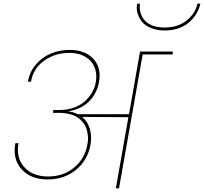

<svg xmlns="http://www.w3.org/2000/svg" viewBox="-20 -1019 1104 1039"><path d="M303.2 -423.8Q345.7 -423.8 381.8 -437.3Q418 -450.7 441.2 -472.7Q464.4 -494.6 478.8 -520Q493.2 -545.4 498 -571.8Q504.9 -609.4 496.6 -640.1Q488.3 -670.9 468.3 -691.2Q448.2 -711.4 419.2 -722.2Q390.1 -732.9 355 -732.9Q277.8 -732.9 218.8 -690.7Q159.7 -648.4 147.9 -577.1H130.9Q140.1 -629.9 173.6 -669.4Q207 -709 254.6 -729Q302.2 -749 357.9 -749Q439 -749 484.1 -701.7Q529.3 -654.3 516.1 -576.2Q504.9 -514.2 462.9 -471.4Q420.9 -428.7 351.1 -417V-416Q377.9 -413.1 401.9 -400.9H678.2L737.8 -740.2H916L914.1 -724.1H752L624 0H606.9L674.8 -384.8L424.8 -386.2Q454.1 -361.8 465.8 -322.3Q477.5 -282.7 470.2 -237.8Q455.1 -152.3 391.4 -100.1Q327.6 -47.9 237.8 -47.9Q147.5 -47.9 97.4 -102.5Q47.4 -157.2 63 -244.1H80.1Q65.9 -164.6 111.6 -114.3Q157.2 -64 240.2 -64Q322.8 -64 381.1 -112.1Q439.5 -160.2 453.1 -237.8Q457.5 -257.3 456.1 -277.6Q454.6 -297.9 449.7 -316.7Q444.8 -335.4 432.4 -352.3Q419.9 -369.1 402.6 -381.6Q385.3 -394 358.9 -401.1Q332.5 -408.2 299.8 -408.2H266.1L269 -423.8ZM872.1 -854Q829.1 -854 796.6 -867.4Q764.2 -880.9 747.3 -902.6Q730.5 -924.3 723.9 -949.2Q717.3 -974.1 722.2 -999H737.8Q733.9 -976.1 739.3 -954.1Q744.6 -932.1 759.3 -912.8Q773.9 -893.6 802.5 -881.8Q831.1 -870.1 870.1 -870.1Q944.8 -870.1 992.2 -909.9Q1039.6 -949.7 1047.9 -999H1064Q1059.1 -973.6 1045.2 -949.2Q1031.2 -924.8 1008.5 -902.8Q985.8 -880.9 950.2 -867.4Q914.6 -854 872.1 -854Z"/></svg>

Font: SVN-Poppins Thin
Style: Italic
Weight: 100
Italic angle: -10°
Designer: Ninad Kale (Devanagari), Jonny Pinhorn (Latin)
Foundry: Indian Type Foundry
Version: Version 3.002 2017